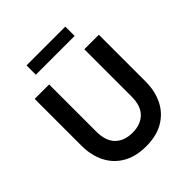

<svg xmlns="http://www.w3.org/2000/svg" viewBox="-238 -1048 1221 1221"><g transform="rotate(-45 372.5 -437.0)"><path d="M372.5 15Q277.5 15 213.2 -23.5Q149 -62 116.5 -128.2Q84 -194.5 84 -278V-700H214V-276.5Q214 -191.5 256.5 -149.5Q299 -107.5 372.5 -107.5Q446 -107.5 488.2 -149.5Q530.5 -191.5 530.5 -276.5V-700H661V-278Q661 -194.5 628.5 -128.2Q596 -62 532 -23.5Q468 15 372.5 15ZM198 -803.5V-887.5H547V-803.5Z"/></g></svg>

Font: Geologica Roman Medium
Style: Regular
Weight: 500
Designer: Sindre Bremnes, Frode Helland
Foundry: Monokrom Skriftforlag AS
Version: Version 1.010;gftools[0.9.28]